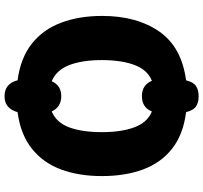

<svg xmlns="http://www.w3.org/2000/svg" viewBox="-44 -770 875 826"><g transform="rotate(90 393.0 -356.5)"><path d="M394 61Q339 61 325 5Q229 -8 168 -56Q107 -104 77.5 -181.5Q48 -259 48 -359Q48 -508 115 -604.5Q182 -701 325 -720Q333 -752 350 -763Q367 -774 394 -774Q420 -774 437 -763Q454 -752 462 -720Q558 -708 619 -660Q680 -612 708.5 -535Q737 -458 737 -358Q737 -259 708.5 -182Q680 -105 619 -56.5Q558 -8 462 5Q446 61 394 61ZM329 -142Q347 -183 393 -183Q440 -183 459 -142Q507 -162 527.5 -217.5Q548 -273 548 -358Q548 -442 527 -498Q506 -554 459 -573Q442 -530 393 -530Q345 -530 327 -573Q280 -554 259 -498Q238 -442 238 -358Q238 -273 259.5 -217.5Q281 -162 329 -142Z"/></g></svg>

Font: Noto Sans Disp ExtBd
Style: Regular
Weight: 800
Designer: Monotype Design Team
Foundry: Monotype Imaging Inc.
Version: Version 2.000;GOOG;noto-source:20170915:90ef993387c0; ttfaut